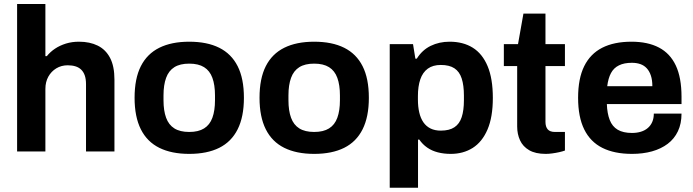

<svg xmlns="http://www.w3.org/2000/svg" viewBox="-20 -743 3402 942"><path d="M63.9 0V-723.4H202.7V-467.5H209.7Q226.7 -488.7 250.3 -504.4Q274 -520.1 303.6 -529.3Q333.2 -538.4 367.7 -538.4Q420.5 -538.4 459.4 -519.2Q498.4 -500 519.9 -459.2Q541.5 -418.3 541.5 -352.2V0H402V-329.7Q402 -355.3 395.9 -372.8Q389.8 -390.2 378.3 -401.3Q366.8 -412.5 350 -417.6Q333.2 -422.7 312.3 -422.7Q281 -422.7 256.2 -407.7Q231.5 -392.7 217.1 -366.8Q202.7 -340.8 202.7 -306.9V0Z M908.4 12Q821.5 12 761.7 -17.7Q701.8 -47.4 671.1 -108.5Q640.3 -169.7 640.3 -263.2Q640.3 -357.8 671.1 -418.4Q701.8 -479 761.7 -508.7Q821.5 -538.4 908.4 -538.4Q996 -538.4 1055.6 -508.7Q1115.2 -479 1145.9 -418.4Q1176.7 -357.8 1176.7 -263.2Q1176.7 -169.7 1145.9 -108.5Q1115.2 -47.4 1055.6 -17.7Q996 12 908.4 12ZM908.4 -95.6Q953.6 -95.6 981.4 -113Q1009.3 -130.4 1022 -165.2Q1034.8 -200 1034.8 -251.4V-274.8Q1034.8 -326.2 1022 -361.1Q1009.3 -396 981.4 -413.4Q953.6 -430.8 908.4 -430.8Q863.2 -430.8 835.5 -413.4Q807.7 -396 795 -361.1Q782.2 -326.2 782.2 -274.8V-251.4Q782.2 -200 795 -165.2Q807.7 -130.4 835.5 -113Q863.2 -95.6 908.4 -95.6Z M1521.4 12Q1434.5 12 1374.7 -17.7Q1314.8 -47.4 1284.1 -108.5Q1253.3 -169.7 1253.3 -263.2Q1253.3 -357.8 1284.1 -418.4Q1314.8 -479 1374.7 -508.7Q1434.5 -538.4 1521.4 -538.4Q1609 -538.4 1668.6 -508.7Q1728.2 -479 1758.9 -418.4Q1789.7 -357.8 1789.7 -263.2Q1789.7 -169.7 1758.9 -108.5Q1728.2 -47.4 1668.6 -17.7Q1609 12 1521.4 12ZM1521.4 -95.6Q1566.6 -95.6 1594.4 -113Q1622.3 -130.4 1635 -165.2Q1647.8 -200 1647.8 -251.4V-274.8Q1647.8 -326.2 1635 -361.1Q1622.3 -396 1594.4 -413.4Q1566.6 -430.8 1521.4 -430.8Q1476.2 -430.8 1448.5 -413.4Q1420.7 -396 1408 -361.1Q1395.2 -326.2 1395.2 -274.8V-251.4Q1395.2 -200 1408 -165.2Q1420.7 -130.4 1448.5 -113Q1476.2 -95.6 1521.4 -95.6Z M1892.1 178.2V-526.4H2006.4L2017.9 -455.3H2024.9Q2051.4 -497.7 2093.1 -518Q2134.9 -538.4 2185.9 -538.4Q2252 -538.4 2299.3 -509.1Q2346.5 -479.8 2372.2 -418.7Q2398 -357.6 2398 -262.2Q2398 -168.7 2371.9 -107.7Q2345.7 -46.7 2299.3 -17.3Q2252.8 12 2191.4 12Q2157.1 12 2127.9 4.4Q2098.7 -3.1 2075.9 -19Q2053.1 -34.8 2037.1 -58.2H2030.9V178.2ZM2142.7 -102.1Q2184.7 -102.1 2209.5 -118.7Q2234.4 -135.2 2245.2 -168.3Q2256.1 -201.5 2256.1 -251.3V-273.8Q2256.1 -324.3 2245.2 -357.9Q2234.4 -391.5 2209.5 -407.9Q2184.7 -424.3 2142.7 -424.3Q2103.9 -424.3 2078.9 -406.2Q2053.9 -388 2042.2 -353.9Q2030.4 -319.8 2030.4 -271.6V-255Q2030.4 -219.5 2037 -191.2Q2043.6 -162.9 2057.2 -143.1Q2070.8 -123.3 2092.1 -112.7Q2113.4 -102.1 2142.7 -102.1Z M2657.4 12Q2607.3 12 2576.4 -6Q2545.4 -24 2531.4 -54.6Q2517.4 -85.2 2517.4 -122V-418.8H2452V-526.4H2521.5L2548.1 -676.3H2656.2V-526.4H2751.7V-418.8H2656.2V-145Q2656.2 -121.2 2667.2 -108.4Q2678.2 -95.6 2702.8 -95.6H2751.7V-4.4Q2740.4 -0.2 2724 3.5Q2707.5 7.2 2689.9 9.6Q2672.3 12 2657.4 12Z M3080.7 12Q2994.3 12 2935.4 -17.5Q2876.5 -47 2846.4 -108Q2816.3 -169 2816.3 -263.2Q2816.3 -357.8 2846.3 -418.4Q2876.3 -479 2934.5 -508.7Q2992.8 -538.4 3078.1 -538.4Q3158.3 -538.4 3213 -509.7Q3267.8 -481 3295.7 -421.6Q3323.7 -362.1 3323.7 -267.9V-232.3H2957.4Q2959 -186.2 2971.5 -154.3Q2983.9 -122.4 3010.5 -106.6Q3037.2 -90.7 3080.7 -90.7Q3104.5 -90.7 3124.2 -96.7Q3143.9 -102.7 3158.1 -114.8Q3172.3 -126.9 3180.1 -144.8Q3187.8 -162.7 3187.8 -185.7H3323.7Q3323.7 -136.4 3306.1 -99.2Q3288.5 -62 3256 -37.4Q3223.5 -12.9 3179 -0.4Q3134.5 12 3080.7 12ZM2959.2 -320.1H3180.6Q3180.6 -350.5 3173.4 -372.1Q3166.3 -393.7 3153.2 -407.9Q3140.1 -422.1 3121.7 -428.5Q3103.2 -434.9 3079.9 -434.9Q3042.2 -434.9 3016.7 -422.3Q2991.1 -409.8 2977.6 -384.4Q2964 -359 2959.2 -320.1Z"/></svg>

Font: Archivo SemiBold
Style: Regular
Weight: 600
Designer: Hector Gatti
Foundry: Omnibus-Type
Version: Version 2.001